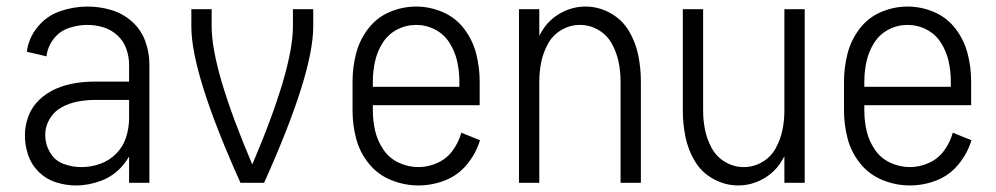

<svg xmlns="http://www.w3.org/2000/svg" viewBox="-20 -558 3040 586"><path d="M212 8Q181 8 151 -1.5Q121 -11 98.5 -33Q76 -55 66 -84.5Q56 -114 56 -144.5Q56 -175 67 -204Q78 -233 100.5 -254Q123 -275 150.5 -287Q178 -299 208 -304Q238 -309 269 -309H374V-361Q374 -385 365.5 -409Q357 -433 338.5 -450Q320 -467 296 -474.5Q272 -482 247 -482Q218 -482 190 -472.5Q162 -463 143.5 -439Q125 -415 122 -386L62 -400Q67 -442 95 -476Q123 -510 164 -524Q205 -538 247 -538Q284 -538 319.5 -527.5Q355 -517 383 -492Q411 -467 423.5 -432Q436 -397 436 -361V0H374V-80Q365 -65 353 -51Q327 -21 289 -6.5Q251 8 212 8ZM228 -48Q258 -48 286 -58Q314 -68 335 -89.5Q356 -111 365 -139.5Q374 -168 374 -198V-253H269Q243 -253 217 -248Q191 -243 168 -230.5Q145 -218 131.5 -195Q118 -172 118 -146Q118 -118 132.5 -93Q147 -68 173.5 -58Q200 -48 228 -48Z M714 0Q564 -333 564 -477V-530H626V-477Q626 -347 750 -56Q874 -347 874 -477V-530H936V-477Q936 -333 786 0Z M1257 8Q1214 8 1173.5 -8.5Q1133 -25 1105.5 -59Q1078 -93 1067 -135Q1056 -177 1056 -220V-310Q1056 -352 1066.5 -393.5Q1077 -435 1103 -469.5Q1129 -504 1168.5 -521Q1208 -538 1250 -538Q1292 -538 1331.5 -521Q1371 -504 1397 -469.5Q1423 -435 1433.5 -393.5Q1444 -352 1444 -310V-237H1118V-220Q1118 -189 1125 -158.5Q1132 -128 1150 -101.5Q1168 -75 1197 -61.5Q1226 -48 1257 -48Q1287 -48 1315.5 -61Q1344 -74 1362 -99Q1380 -124 1388 -153L1445 -130Q1433 -90 1405.5 -56.5Q1378 -23 1338.5 -7.5Q1299 8 1257 8ZM1118 -293H1382V-310Q1382 -340 1375.5 -370Q1369 -400 1352.5 -426.5Q1336 -453 1308.5 -467.5Q1281 -482 1250 -482Q1219 -482 1191.5 -467.5Q1164 -453 1147.5 -426.5Q1131 -400 1124.5 -370Q1118 -340 1118 -310Z M1564 0V-530H1626V-449Q1630 -456 1634 -463Q1655 -498 1691 -518Q1727 -538 1767 -538Q1807 -538 1843 -518Q1879 -498 1899.5 -463.5Q1920 -429 1928 -389.5Q1936 -350 1936 -310V0H1874V-310Q1874 -340 1868 -369Q1862 -398 1847.5 -424.5Q1833 -451 1806.5 -466.5Q1780 -482 1750 -482Q1720 -482 1693.5 -466.5Q1667 -451 1652.5 -424.5Q1638 -398 1632 -369Q1626 -340 1626 -310V0Z M2233 8Q2193 8 2157 -12Q2121 -32 2100.5 -66.5Q2080 -101 2072 -140.5Q2064 -180 2064 -220V-530H2126V-220Q2126 -190 2132 -161Q2138 -132 2152.5 -105.5Q2167 -79 2193.5 -63.5Q2220 -48 2250 -48Q2280 -48 2306.5 -63.5Q2333 -79 2347.5 -105.5Q2362 -132 2368 -161Q2374 -190 2374 -220V-530H2436V0H2374V-81Q2370 -74 2366 -67Q2345 -32 2309 -12Q2273 8 2233 8Z M2757 8Q2714 8 2673.5 -8.5Q2633 -25 2605.5 -59Q2578 -93 2567 -135Q2556 -177 2556 -220V-310Q2556 -352 2566.5 -393.5Q2577 -435 2603 -469.5Q2629 -504 2668.5 -521Q2708 -538 2750 -538Q2792 -538 2831.5 -521Q2871 -504 2897 -469.5Q2923 -435 2933.5 -393.5Q2944 -352 2944 -310V-237H2618V-220Q2618 -189 2625 -158.5Q2632 -128 2650 -101.5Q2668 -75 2697 -61.5Q2726 -48 2757 -48Q2787 -48 2815.5 -61Q2844 -74 2862 -99Q2880 -124 2888 -153L2945 -130Q2933 -90 2905.5 -56.5Q2878 -23 2838.5 -7.5Q2799 8 2757 8ZM2618 -293H2882V-310Q2882 -340 2875.5 -370Q2869 -400 2852.5 -426.5Q2836 -453 2808.5 -467.5Q2781 -482 2750 -482Q2719 -482 2691.5 -467.5Q2664 -453 2647.5 -426.5Q2631 -400 2624.5 -370Q2618 -340 2618 -310Z"/></svg>

Font: Iosevka SS01 Light
Style: Regular
Weight: 300
Monospace: yes
Designer: Belleve Invis
Foundry: Belleve Invis
Version: 2.3.3; ttfautohint (v1.8.3)